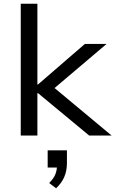

<svg xmlns="http://www.w3.org/2000/svg" viewBox="-20 -725 617 1027"><path d="M91 0V-705H180V-273H183L434 -490H550L247 -233L248 -274L577 0H457L183 -227H180V0ZM280 282 243 254Q267 230 276 207.5Q285 185 285 158L304 171H235V79H338V147Q338 188 324 221Q310 254 280 282Z"/></svg>

Font: Nunito Sans 10pt SemiExpanded
Style: Regular
Weight: 400
Width: 6
Designer: Vernon Adams
Foundry: Vernon Adams
Version: Version 3.101;gftools[0.9.27]